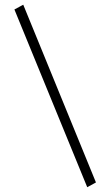

<svg xmlns="http://www.w3.org/2000/svg" viewBox="-20 -739 472 806"><path d="M77.6 -719.2 382.8 26.9 346.2 46.9 40.5 -699.2Z"/></svg>

Font: Anaheim
Style: Regular
Weight: 400
Designer: vernon adams
Foundry: vernon adams
Version: Version 1.002; ttfautohint (v0.93.5-3d13) -l 8 -r 50 -G 200 